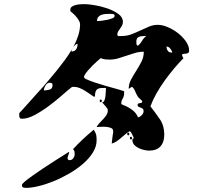

<svg xmlns="http://www.w3.org/2000/svg" viewBox="-20 -834 1040 928"><path d="M320 -787Q320 -797 328.5 -802.5Q337 -808 348.5 -810.5Q360 -813 372 -813.5Q384 -814 390 -814Q406 -814 437 -809Q468 -804 498.5 -793.5Q529 -783 551.5 -767Q574 -751 574 -728Q574 -719 570 -711Q566 -703 560.5 -696Q555 -689 551 -682Q547 -675 547 -667Q547 -659 557.5 -659.5Q568 -660 569 -660Q594 -660 616 -668.5Q638 -677 659 -687Q680 -697 700.5 -705.5Q721 -714 743 -714Q764 -714 790.5 -703Q817 -692 840 -674Q863 -656 878.5 -634Q894 -612 894 -590Q894 -580 888.5 -577.5Q883 -575 877 -574.5Q871 -574 865.5 -573.5Q860 -573 860 -567Q860 -565 862.5 -559.5Q865 -554 867 -553Q845 -531 821.5 -503Q798 -475 776 -444.5Q754 -414 736 -382Q718 -350 707 -320Q733 -287 753.5 -256.5Q774 -226 774 -183Q774 -147 755.5 -126.5Q737 -106 700 -106Q691 -106 677 -109Q663 -112 650.5 -118Q638 -124 629 -133.5Q620 -143 620 -157V-160Q621 -163 627 -167Q625 -170 619.5 -183Q614 -196 607 -200Q596 -194 585.5 -185Q575 -176 564.5 -167Q554 -158 543 -150.5Q532 -143 520 -140Q520 -143 521 -150.5Q522 -158 523 -166.5Q524 -175 525 -182.5Q526 -190 527 -193V-201Q527 -211 516.5 -215.5Q506 -220 492 -221Q478 -222 465 -221Q452 -220 447 -220Q452 -230 461 -239.5Q470 -249 479 -258.5Q488 -268 494.5 -278Q501 -288 501 -301L500 -307Q498 -311 487.5 -323.5Q477 -336 473 -340Q480 -338 484 -347Q488 -356 489.5 -368Q491 -380 491.5 -392Q492 -404 492 -409Q478 -409 468.5 -408.5Q459 -408 452 -404Q445 -400 442 -391.5Q439 -383 439 -367H433Q425 -372 414 -380Q403 -388 390.5 -395.5Q378 -403 365 -408.5Q352 -414 340 -414Q338 -414 333 -414Q328 -414 327 -413Q309 -399 280 -373.5Q251 -348 217 -322.5Q183 -297 148.5 -278.5Q114 -260 86 -260Q78 -260 75.5 -264.5Q73 -269 73 -277V-287Q80 -294 96 -312Q112 -330 130 -350Q148 -370 164 -388Q180 -406 187 -413Q202 -431 220.5 -452.5Q239 -474 257.5 -497Q276 -520 294 -544.5Q312 -569 327 -595Q329 -597 330.5 -600.5Q332 -604 334 -606Q349 -634 358 -662Q367 -690 367 -717Q367 -725 361.5 -734.5Q356 -744 348.5 -753Q341 -762 333 -769Q325 -776 320 -780ZM534 -757Q534 -765 527 -766Q520 -767 514 -767Q503 -767 492 -766.5Q481 -766 471 -762.5Q461 -759 455 -752Q449 -745 449 -732Q455 -732 469 -733.5Q483 -735 497.5 -738Q512 -741 523 -745.5Q534 -750 534 -757ZM677 -660Q661 -660 650 -655Q639 -650 639 -633Q639 -629 639.5 -622Q640 -615 647 -613Q659 -623 666.5 -636.5Q674 -650 687 -660ZM355 -622Q350 -622 344.5 -617.5Q339 -613 334 -606Q330 -598 327 -595Q325 -587 325 -585Q341 -585 348 -595.5Q355 -606 355 -622ZM813 -580Q811 -589 803 -599Q795 -609 785 -609Q785 -597 791 -588.5Q797 -580 810 -580ZM667 -347Q666 -347 663.5 -349.5Q661 -352 660 -353Q649 -362 644.5 -369.5Q640 -377 637 -384Q634 -391 631 -398Q628 -405 620 -413Q618 -416 611 -410.5Q604 -405 602 -405Q602 -428 613.5 -449.5Q625 -471 638.5 -492Q652 -513 663.5 -535.5Q675 -558 675 -584Q653 -584 632.5 -578Q612 -572 592 -565Q572 -558 551.5 -552Q531 -546 510 -546Q497 -546 488.5 -547Q480 -548 467 -553Q463 -550 451.5 -540Q440 -530 427.5 -517.5Q415 -505 403.5 -491.5Q392 -478 387 -467Q386 -466 386 -463Q386 -461 387 -460Q388 -456 393 -453Q412 -444 437.5 -435.5Q463 -427 489 -419.5Q515 -412 539 -405.5Q563 -399 580 -393V-383Q580 -369 573 -357.5Q566 -346 566 -333Q566 -330 575.5 -326.5Q585 -323 598.5 -316Q612 -309 625.5 -297.5Q639 -286 647 -267Q656 -268 665 -277.5Q674 -287 674 -297Q674 -306 669.5 -309Q665 -312 659.5 -314Q654 -316 649.5 -318Q645 -320 645 -327Q645 -332 648.5 -333.5Q652 -335 656 -335.5Q660 -336 663.5 -337Q667 -338 667 -343ZM234 -423Q234 -430 229.5 -432Q225 -434 220 -434Q208 -434 200 -421Q192 -408 192 -397Q206 -397 220 -401Q234 -405 234 -423ZM467 -340Q462 -340 462 -346.5Q462 -353 467 -353Q472 -353 472 -346.5Q472 -340 467 -340ZM317 -60Q328 -60 334.5 -69.5Q341 -79 341 -89Q341 -96 340 -101.5Q339 -107 333 -113Q378 -162 433 -207Q443 -192 445 -182Q447 -172 447 -156Q447 -126 429 -97Q411 -68 381.5 -42.5Q352 -17 315 4.5Q278 26 240 41.5Q202 57 167 65.5Q132 74 107 74Q98 74 92 72Q86 70 86 60Q86 55 101 42.5Q116 30 139.5 13.5Q163 -3 190.5 -21.5Q218 -40 243.5 -56Q269 -72 288 -84Q307 -96 313 -100Q314 -99 314 -97Q314 -94 313 -93Q313 -92 310 -83.5Q307 -75 307 -73Q306 -72 306 -70Q306 -67 307 -67Q309 -61 313 -60ZM600 -180Q595 -180 595 -186.5Q595 -193 600 -193Q605 -193 605 -186.5Q605 -180 600 -180ZM613 -160Q608 -160 608 -166.5Q608 -173 613 -173Q618 -173 618 -166.5Q618 -160 613 -160Z"/></svg>

Font: Genkaimincho
Style: Regular
Weight: 800
Designer: Dr. Ken Lunde (project architect, glyph set definition & overall production); Masataka HATTORI \u670D \u90E8 \u6B63 \u8C
Foundry: Adobe Systems Incorporated
Version: Version 1.00